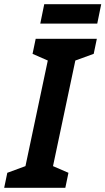

<svg xmlns="http://www.w3.org/2000/svg" viewBox="-59 -900 505 920"><path d="M-39 0 -24 -72 63 -104 170 -610 97 -642 112 -714H405L390 -642L302 -610L195 -104L269 -72L254 0ZM134 -787 153 -880H426L407 -787Z"/></svg>

Font: Noto Sans Condensed
Style: Bold Italic
Weight: 700
Width: 3
Italic angle: -12°
Designer: Monotype Design Team
Foundry: Monotype Imaging Inc.
Version: Version 2.013; ttfautohint (v1.8.4.7-5d5b)